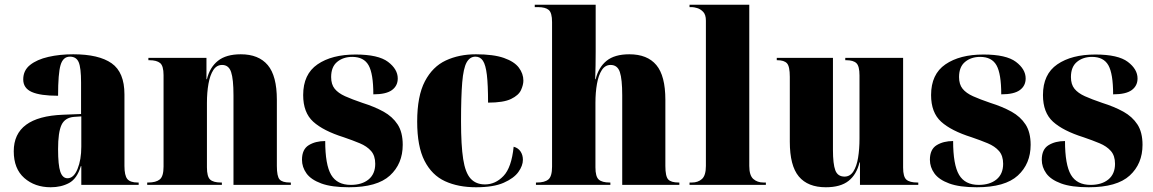

<svg xmlns="http://www.w3.org/2000/svg" viewBox="-20 -780 4863 810"><path d="M194 10Q127 10 82.5 -29Q38 -68 38 -142Q38 -288 246 -296L322 -299V-432Q322 -494 312 -517.5Q302 -541 275 -541Q246 -541 235.5 -505.5Q225 -470 225 -376Q150 -376 114 -392Q78 -408 78 -445Q78 -483 107 -506Q136 -529 184 -540Q232 -551 289 -551Q397 -551 451 -513Q505 -475 505 -382V-80Q505 -40 517 -25Q529 -10 561 -10H565V0H323V-79H321Q305 -26 271.5 -8Q238 10 194 10ZM265 -28Q291 -28 307 -67Q323 -106 323 -161V-289L293 -287Q254 -284 239.5 -253Q225 -222 225 -151Q225 -83 234.5 -55.5Q244 -28 265 -28Z M601 0V-10H605Q638 -10 654 -23Q670 -36 670 -77V-463Q670 -502 655.5 -514Q641 -526 610 -526H606V-536H851V-446H853Q865 -496 899.5 -523.5Q934 -551 996 -551Q1071 -551 1109.5 -505.5Q1148 -460 1148 -359V-80Q1148 -36 1159.5 -23Q1171 -10 1203 -10H1207V0H965V-378Q965 -446 955 -476Q945 -506 917 -506Q894 -506 880 -484.5Q866 -463 859.5 -426.5Q853 -390 853 -346V-74Q853 -35 866.5 -22.5Q880 -10 912 -10H916V0Z M1452 10Q1379 10 1335.5 -6Q1292 -22 1273 -48.5Q1254 -75 1254 -106Q1254 -150 1282.5 -167.5Q1311 -185 1352 -185Q1352 -85 1377 -42.5Q1402 0 1460 0Q1507 0 1535 -23Q1563 -46 1563 -89Q1563 -123 1545.5 -143Q1528 -163 1498 -175.5Q1468 -188 1430 -201Q1344 -228 1301.5 -266.5Q1259 -305 1259 -379Q1259 -467 1319.5 -508.5Q1380 -550 1480 -550Q1576 -550 1617 -519Q1658 -488 1658 -449Q1658 -418 1633.5 -400Q1609 -382 1555 -382Q1555 -469 1535 -504.5Q1515 -540 1466 -540Q1428 -540 1402.5 -519Q1377 -498 1377 -455Q1377 -424 1392 -405.5Q1407 -387 1436 -374Q1465 -361 1509 -346Q1560 -330 1598 -309Q1636 -288 1657.5 -255Q1679 -222 1679 -169Q1679 -89 1625 -39.5Q1571 10 1452 10Z M1988 10Q1913 10 1857.5 -15.5Q1802 -41 1771 -101.5Q1740 -162 1740 -267Q1740 -375 1772.5 -437Q1805 -499 1861 -525Q1917 -551 1988 -551Q2062 -551 2106 -535.5Q2150 -520 2169 -494.5Q2188 -469 2188 -440Q2188 -422 2178 -400Q2168 -378 2136 -362.5Q2104 -347 2039 -347Q2039 -422 2034 -464Q2029 -506 2017.5 -523.5Q2006 -541 1986 -541Q1962 -541 1948.5 -516.5Q1935 -492 1930 -432.5Q1925 -373 1925 -268Q1925 -167 1934 -109Q1943 -51 1965.5 -26.5Q1988 -2 2026 -2Q2070 -2 2104 -37.5Q2138 -73 2147 -161Q2166 -156 2176 -141Q2186 -126 2186 -106Q2186 -81 2167 -54.5Q2148 -28 2105 -9Q2062 10 1988 10Z M2241 0V-10H2245Q2278 -10 2293.5 -23Q2309 -36 2309 -77V-687Q2309 -726 2295 -738Q2281 -750 2249 -750H2236V-760H2493V-561Q2493 -531 2492.5 -503.5Q2492 -476 2491 -446H2493Q2505 -496 2539 -523.5Q2573 -551 2635 -551Q2711 -551 2749 -505.5Q2787 -460 2787 -359V-80Q2787 -36 2799 -23Q2811 -10 2843 -10H2846V0H2605V-378Q2605 -446 2595 -476Q2585 -506 2556 -506Q2533 -506 2519 -484.5Q2505 -463 2498.5 -426.5Q2492 -390 2492 -346V-74Q2492 -35 2506 -22.5Q2520 -10 2552 -10H2555V0Z M2889 0V-10H2899Q2925 -10 2941.5 -25Q2958 -40 2958 -80V-693Q2958 -718 2946.5 -730Q2935 -742 2921 -746Q2907 -750 2899 -750H2889V-760H3141V-80Q3141 -40 3158 -25Q3175 -10 3201 -10H3211V0Z M3464 10Q3388 10 3350 -35.5Q3312 -81 3312 -182V-456Q3312 -500 3300 -513Q3288 -526 3259 -526H3257V-536H3494V-148Q3494 -88 3504 -61.5Q3514 -35 3543 -35Q3566 -35 3580 -56.5Q3594 -78 3600 -114.5Q3606 -151 3606 -195V-462Q3606 -501 3593 -513.5Q3580 -526 3550 -526H3546V-536H3790V-73Q3790 -34 3804 -22Q3818 -10 3850 -10H3854V0H3608V-95H3606Q3594 -44 3560 -17Q3526 10 3464 10Z M4101 10Q4028 10 3984.5 -6Q3941 -22 3922 -48.5Q3903 -75 3903 -106Q3903 -150 3931.5 -167.5Q3960 -185 4001 -185Q4001 -85 4026 -42.5Q4051 0 4109 0Q4156 0 4184 -23Q4212 -46 4212 -89Q4212 -123 4194.5 -143Q4177 -163 4147 -175.5Q4117 -188 4079 -201Q3993 -228 3950.5 -266.5Q3908 -305 3908 -379Q3908 -467 3968.5 -508.5Q4029 -550 4129 -550Q4225 -550 4266 -519Q4307 -488 4307 -449Q4307 -418 4282.5 -400Q4258 -382 4204 -382Q4204 -469 4184 -504.5Q4164 -540 4115 -540Q4077 -540 4051.5 -519Q4026 -498 4026 -455Q4026 -424 4041 -405.5Q4056 -387 4085 -374Q4114 -361 4158 -346Q4209 -330 4247 -309Q4285 -288 4306.5 -255Q4328 -222 4328 -169Q4328 -89 4274 -39.5Q4220 10 4101 10Z M4573 10Q4500 10 4456.5 -6Q4413 -22 4394 -48.5Q4375 -75 4375 -106Q4375 -150 4403.5 -167.5Q4432 -185 4473 -185Q4473 -85 4498 -42.5Q4523 0 4581 0Q4628 0 4656 -23Q4684 -46 4684 -89Q4684 -123 4666.5 -143Q4649 -163 4619 -175.5Q4589 -188 4551 -201Q4465 -228 4422.5 -266.5Q4380 -305 4380 -379Q4380 -467 4440.5 -508.5Q4501 -550 4601 -550Q4697 -550 4738 -519Q4779 -488 4779 -449Q4779 -418 4754.5 -400Q4730 -382 4676 -382Q4676 -469 4656 -504.5Q4636 -540 4587 -540Q4549 -540 4523.5 -519Q4498 -498 4498 -455Q4498 -424 4513 -405.5Q4528 -387 4557 -374Q4586 -361 4630 -346Q4681 -330 4719 -309Q4757 -288 4778.5 -255Q4800 -222 4800 -169Q4800 -89 4746 -39.5Q4692 10 4573 10Z"/></svg>

Font: Noto Serif Display SemiCondensed Black
Style: Regular
Weight: 900
Width: 4
Designer: Monotype Design Team
Foundry: Monotype Imaging Inc.
Version: Version 2.009